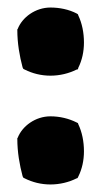

<svg xmlns="http://www.w3.org/2000/svg" viewBox="-20 -490 284 510"><path d="M26 -121C26 -86 32 -52 40 -22L42 -18L46 -16C66 -6 89 0 114 0C139 0 163 -6 183 -16L186 -17L188 -21C198 -41 203 -64 203 -88C203 -114 198 -139 188 -160L187 -163L183 -165C163 -175 139 -181 114 -181C74 -181 39 -155 27 -124L26 -123ZM26 -410C26 -375 32 -341 40 -311L42 -307L46 -305C66 -295 89 -289 114 -289C139 -289 163 -295 183 -305L187 -306L188 -310C198 -330 203 -353 203 -377C203 -403 198 -428 188 -449L187 -452L184 -454C163 -465 138 -470 114 -470C74 -470 39 -444 27 -413L26 -412Z"/></svg>

Font: Rabbid Highway Sign IV
Style: Blk
Weight: 400
Foundry: Cannot Into Space Fonts
Version: Version 0.277